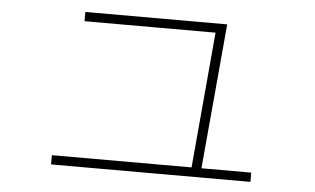

<svg xmlns="http://www.w3.org/2000/svg" viewBox="-43 -611 1086 662"><g transform="rotate(5 500.0 -280.0)"><path d="M637 -28 682 -533 700 -515H227V-547H718L671 -26ZM155 -13V-45H845V-13Z"/></g></svg>

Font: M PLUS 2 ExtraLight
Style: Regular
Weight: 250
Designer: Coji Morishita
Foundry: UNDERFOREST DESIGN
Version: Version 1.001